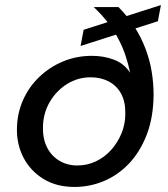

<svg xmlns="http://www.w3.org/2000/svg" viewBox="-20 -728 666 760"><path d="M275 12Q203 12 151.5 -20Q100 -52 73 -104Q46 -156 47 -219Q48 -280 71.5 -332.5Q95 -385 136 -424Q177 -463 230 -485Q283 -507 344 -507Q390 -507 430.5 -492Q471 -477 495 -440Q488 -475 476.5 -509Q465 -543 447.5 -576Q430 -609 406 -640Q382 -671 351 -700H449Q486 -663 512.5 -621.5Q539 -580 556 -535Q573 -490 580.5 -444Q588 -398 588 -352Q587 -262 560.5 -194Q534 -126 490 -80Q446 -34 390.5 -11Q335 12 275 12ZM286 -73Q325 -73 359 -89Q393 -105 419 -133.5Q445 -162 460.5 -199Q476 -236 476 -277Q477 -325 459.5 -357Q442 -389 410.5 -405.5Q379 -422 339 -422Q288 -422 245.5 -395.5Q203 -369 177 -324.5Q151 -280 150 -225Q149 -179 166 -145Q183 -111 214.5 -92Q246 -73 286 -73ZM299 -546 311 -610 617 -708 605 -644Z"/></svg>

Font: DM Sans 20pt Medium
Style: Italic
Weight: 500
Italic angle: -10°
Version: Version 4.004;gftools[0.9.30]